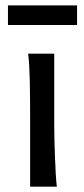

<svg xmlns="http://www.w3.org/2000/svg" viewBox="-20 -699 316 719"><path d="M183.1 -231.9Q183.1 -208.5 183.8 -176.5Q184.6 -144.5 185.8 -111.8Q187 -79.1 188.7 -49.3Q190.4 -19.5 192.9 0H92.8V-258.8Q92.8 -294.4 92.5 -329.1Q92.3 -363.8 91.6 -394.8Q90.8 -425.8 89.4 -452.4Q87.9 -479 85.4 -498H183.1ZM9.8 -678.7H268.6V-605.5H9.8Z"/></svg>

Font: Andika FrenchTight
Style: Regular
Weight: 400
Designer: Victor Gaultney, Annie Olsen, Julie Remington, Don Collingsworth, Eric Hays, Becca Hirsbrunner
Foundry: SIL International
Version: Version 5.000 ; Dig1 Dig4Opn Dig7 LnSpcTght